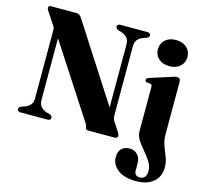

<svg xmlns="http://www.w3.org/2000/svg" viewBox="-128 -842 1288 1217"><g transform="rotate(15 516.5 -234.0)"><path d="M245 -17Q245 -0.5 223 0H48Q26 -0.5 26 -17Q26 -30 42 -36.5L60.5 -42.5Q85.5 -51 99 -66.8Q112.5 -82.5 112.5 -113V-554.5Q112.5 -567 110.2 -574Q108 -581 98.5 -593.5L55 -659.5Q42.5 -677.5 42.5 -685Q42.5 -700 61.5 -700H227Q246 -700 259.5 -680.5L584 -176.5V-587Q584 -617 571 -632.8Q558 -648.5 532 -657.5L510 -663.5Q494 -670.5 494 -683Q494 -700 515.5 -700H691Q713 -700 713 -683Q713 -670.5 696.5 -663.5L678 -657.5Q653 -649 639.5 -633.2Q626 -617.5 626 -587V-137.5Q626 -113 636.5 -98L670 -47Q679 -34 681.2 -28Q683.5 -22 683.5 -16.5Q683.5 0 663 0H491Q472 0 472 -16Q472 -21.5 469.5 -28.2Q467 -35 458 -48L154.5 -515V-113Q154.5 -83.5 167.8 -67.5Q181 -51.5 206.5 -42.5L228.5 -36.5Q245 -29.5 245 -17ZM880.5 -527Q837 -527 810.5 -551Q784 -575 784 -613Q784 -650.5 810.5 -674.5Q837 -698.5 880.5 -698.5Q924.5 -698.5 951.2 -674.5Q978 -650.5 978 -613Q978 -575 951.2 -551Q924.5 -527 880.5 -527ZM970.5 -105.5Q970.5 -63.5 983 -30Q995.5 3.5 1008 34.5Q1020.5 65.5 1020.5 101Q1020.5 161 979.2 196.2Q938 231.5 866 231.5Q785.5 231.5 744.2 197.8Q703 164 703 117.5Q703 79.5 722.8 60.8Q742.5 42 775 42Q807 42 827 63.5Q847 85 847 120V164Q847 202.5 881.5 202.5Q926.5 202.5 926.5 150Q926.5 118 908.2 89.2Q890 60.5 866.2 33Q842.5 5.5 824.2 -22.2Q806 -50 806 -80V-370.5Q806 -387 793.5 -389L771.5 -390.5Q759 -393.5 759 -404.5Q759 -415 776 -421.5L907.5 -463.5Q935 -473.5 946 -473.5Q970.5 -473.5 970.5 -449.5Z"/></g></svg>

Font: Fraunces 72pt
Style: Bold
Weight: 700
Version: Version 1.000;[b76b70a41]